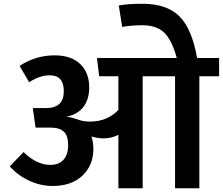

<svg xmlns="http://www.w3.org/2000/svg" viewBox="-20 -1000 1184 1020"><path d="M1144 -692V-595H1039V0H910V-595H738V0H609V-284Q573 -265 532 -265Q499 -265 466 -275Q476 -242 476 -209Q476 -122 418 -67Q360 -12 260 -12Q195 -12 135 -40Q75 -68 32 -116L105 -192Q175 -124 247 -124Q292 -124 317 -151Q342 -178 342 -229Q342 -279 319 -300.5Q296 -322 250 -322H169L154 -426H226Q319 -426 319 -516Q319 -600 244 -600Q191 -600 135 -563L84 -650Q170 -706 270 -706Q358 -706 406 -660Q454 -614 454 -535Q454 -473 423 -432Q392 -391 330 -379Q356 -379 383 -368V-369Q417 -354 457 -354Q550 -354 609 -416V-595H507L495 -692H919Q893 -788 852 -827Q811 -866 735 -866Q682 -866 629 -857L611 -971Q659 -980 737 -980Q866 -980 933 -913.5Q1000 -847 1027 -692Z"/></svg>

Font: FiraGO SemiBold
Style: Regular
Weight: 600
Designer: bBox Type
Foundry: bBox Type GmbH
Version: Version 1.001;PS 001.001;hotconv 1.0.88;makeotf.lib2.5.64775